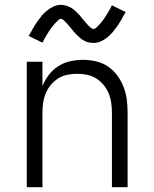

<svg xmlns="http://www.w3.org/2000/svg" viewBox="-20 -776 640 796"><path d="M91 0V-520H156V-419Q166 -444 182.5 -465.5Q199 -487 221.5 -501.5Q244 -516 270.5 -522Q297 -528 323 -528Q350 -528 377 -522Q404 -516 426.5 -501Q449 -486 465.5 -464Q482 -442 492 -416.5Q502 -391 505.5 -364Q509 -337 509 -310V0H444V-310Q444 -330 441 -350.5Q438 -371 430 -390Q422 -409 409 -424.5Q396 -440 378.5 -451Q361 -462 340.5 -466Q320 -470 300 -470Q280 -470 259.5 -466Q239 -462 221.5 -451Q204 -440 191 -424.5Q178 -409 170 -390Q162 -371 159 -350.5Q156 -330 156 -310V0ZM367 -598Q361 -598 354.5 -599Q348 -600 342.5 -601.5Q337 -603 331 -606Q325 -609 320 -612.5Q315 -616 310.5 -620Q306 -624 301.5 -628.5Q297 -633 292.5 -637.5Q288 -642 284.5 -646.5Q281 -651 277 -656Q273 -661 268.5 -666Q264 -671 260 -676Q256 -681 252 -684.5Q248 -688 243 -693Q238 -698 233 -698Q227 -698 223 -694Q219 -690 213.5 -684.5Q208 -679 205.5 -676Q203 -673 200 -669.5Q197 -666 193.5 -661.5Q190 -657 186.5 -651.5Q183 -646 179.5 -640.5Q176 -635 172 -628.5Q168 -622 164 -614.5Q160 -607 156 -599L99 -627Q109 -645 118 -660.5Q127 -676 136 -688.5Q145 -701 153.5 -711.5Q162 -722 174.5 -732Q187 -742 202 -749Q217 -756 233 -756Q239 -756 245.5 -754.5Q252 -753 257.5 -751.5Q263 -750 269 -747Q275 -744 280 -740.5Q285 -737 289.5 -733Q294 -729 298.5 -724.5Q303 -720 307.5 -715.5Q312 -711 315.5 -706.5Q319 -702 323 -697Q327 -692 331.5 -687Q336 -682 340 -677Q344 -672 348 -668.5Q352 -665 357 -660.5Q362 -656 367 -656Q373 -656 377 -659.5Q381 -663 386.5 -668.5Q392 -674 394.5 -677Q397 -680 400 -683.5Q403 -687 406.5 -691.5Q410 -696 413.5 -701.5Q417 -707 420.5 -712.5Q424 -718 428 -724.5Q432 -731 436 -738.5Q440 -746 444 -754L501 -726Q491 -708 482 -692.5Q473 -677 464 -664.5Q455 -652 446.5 -642Q438 -632 425.5 -621.5Q413 -611 398 -604.5Q383 -598 367 -598Z"/></svg>

Font: Iosevka Aile Custom Light
Style: Regular
Weight: 300
Designer: Belleve Invis
Foundry: Belleve Invis
Version: Version 17.0.2; ttfautohint (v1.8.3)